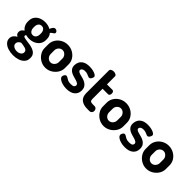

<svg xmlns="http://www.w3.org/2000/svg" viewBox="109 -1689 2913 2913"><g transform="rotate(45 1565.5 -233.0)"><path d="M237 221Q178 221 127.5 204.5Q77 188 46.5 156Q16 124 16 80Q16 42 37 15.5Q58 -11 89 -26Q70 -35 58.5 -50Q47 -65 47 -90Q47 -118 61.5 -135.5Q76 -153 98 -168Q68 -191 52 -223.5Q36 -256 36 -295V-316Q36 -365 60 -402Q84 -439 128.5 -460Q173 -481 231 -481Q264 -481 293 -473.5Q322 -466 345 -452Q362 -492 377 -506Q392 -520 406 -520Q430 -520 443.5 -506Q457 -492 457 -480Q457 -471 452.5 -464Q448 -457 440 -452Q431 -446 418 -437.5Q405 -429 394 -414Q412 -394 420.5 -369.5Q429 -345 429 -316V-295Q429 -247 404 -209.5Q379 -172 334 -150Q289 -128 231 -128Q195 -128 166 -137Q161 -133 157.5 -128Q154 -123 154 -117Q154 -100 176 -93Q198 -86 232 -82Q266 -78 304.5 -71.5Q343 -65 377 -51Q411 -37 433 -9.5Q455 18 455 64Q455 120 423.5 154.5Q392 189 342.5 205Q293 221 237 221ZM235 138Q274 138 301.5 119Q329 100 329 68Q329 47 317 34Q305 21 284.5 14.5Q264 8 240 4.5Q216 1 192 -2Q168 9 153 26Q138 43 138 67Q138 100 166.5 119Q195 138 235 138ZM233 -206Q266 -206 285 -231Q304 -256 304 -295V-316Q304 -353 285.5 -378Q267 -403 232 -403Q198 -403 179.5 -378Q161 -353 161 -316V-296Q161 -258 179.5 -232Q198 -206 233 -206Z M716 9Q658 9 609 -19.5Q560 -48 530 -95Q500 -142 500 -196V-278Q500 -332 529 -378.5Q558 -425 607.5 -453Q657 -481 716 -481Q775 -481 824.5 -453.5Q874 -426 903.5 -380Q933 -334 933 -278V-196Q933 -143 903 -96Q873 -49 823.5 -20Q774 9 716 9ZM716 -104Q740 -104 760 -117Q780 -130 792 -151.5Q804 -173 804 -196V-278Q804 -301 792 -321Q780 -341 760.5 -354.5Q741 -368 716 -368Q692 -368 672 -355Q652 -342 640.5 -321.5Q629 -301 629 -278V-196Q629 -173 640.5 -151.5Q652 -130 672 -117Q692 -104 716 -104Z M1170 9Q1120 9 1078.5 -3.5Q1037 -16 1013.5 -36Q990 -56 990 -77Q990 -87 995.5 -100.5Q1001 -114 1010.5 -124Q1020 -134 1033 -134Q1047 -134 1062.5 -122.5Q1078 -111 1101.5 -100Q1125 -89 1167 -89Q1212 -89 1226.5 -103Q1241 -117 1241 -132Q1241 -154 1223.5 -166Q1206 -178 1179 -186Q1152 -194 1121.5 -202.5Q1091 -211 1064 -225.5Q1037 -240 1020 -265.5Q1003 -291 1003 -332Q1003 -368 1020 -402Q1037 -436 1076 -458.5Q1115 -481 1182 -481Q1223 -481 1259.5 -472.5Q1296 -464 1319 -449Q1342 -434 1342 -416Q1342 -407 1336 -392.5Q1330 -378 1319.5 -366Q1309 -354 1294 -354Q1283 -354 1267.5 -361.5Q1252 -369 1232 -376Q1212 -383 1184 -383Q1159 -383 1144 -376Q1129 -369 1122 -359Q1115 -349 1115 -338Q1115 -320 1132 -310Q1149 -300 1176.5 -293Q1204 -286 1234.5 -277.5Q1265 -269 1292.5 -252.5Q1320 -236 1337 -209Q1354 -182 1354 -137Q1354 -71 1306.5 -31Q1259 9 1170 9Z M1615 0Q1525 0 1477.5 -39Q1430 -78 1430 -162V-647Q1430 -665 1451 -676Q1472 -687 1494 -687Q1518 -687 1538.5 -676Q1559 -665 1559 -647V-475H1677Q1693 -475 1701.5 -460.5Q1710 -446 1710 -428Q1710 -410 1701.5 -395.5Q1693 -381 1677 -381H1559V-162Q1559 -133 1571.5 -121Q1584 -109 1615 -109H1654Q1682 -109 1695.5 -92Q1709 -75 1709 -55Q1709 -34 1695.5 -17Q1682 0 1654 0Z M1968 9Q1910 9 1861 -19.5Q1812 -48 1782 -95Q1752 -142 1752 -196V-278Q1752 -332 1781 -378.5Q1810 -425 1859.5 -453Q1909 -481 1968 -481Q2027 -481 2076.5 -453.5Q2126 -426 2155.5 -380Q2185 -334 2185 -278V-196Q2185 -143 2155 -96Q2125 -49 2075.5 -20Q2026 9 1968 9ZM1968 -104Q1992 -104 2012 -117Q2032 -130 2044 -151.5Q2056 -173 2056 -196V-278Q2056 -301 2044 -321Q2032 -341 2012.5 -354.5Q1993 -368 1968 -368Q1944 -368 1924 -355Q1904 -342 1892.5 -321.5Q1881 -301 1881 -278V-196Q1881 -173 1892.5 -151.5Q1904 -130 1924 -117Q1944 -104 1968 -104Z M2422 9Q2372 9 2330.5 -3.5Q2289 -16 2265.5 -36Q2242 -56 2242 -77Q2242 -87 2247.5 -100.5Q2253 -114 2262.5 -124Q2272 -134 2285 -134Q2299 -134 2314.5 -122.5Q2330 -111 2353.5 -100Q2377 -89 2419 -89Q2464 -89 2478.5 -103Q2493 -117 2493 -132Q2493 -154 2475.5 -166Q2458 -178 2431 -186Q2404 -194 2373.5 -202.5Q2343 -211 2316 -225.5Q2289 -240 2272 -265.5Q2255 -291 2255 -332Q2255 -368 2272 -402Q2289 -436 2328 -458.5Q2367 -481 2434 -481Q2475 -481 2511.5 -472.5Q2548 -464 2571 -449Q2594 -434 2594 -416Q2594 -407 2588 -392.5Q2582 -378 2571.5 -366Q2561 -354 2546 -354Q2535 -354 2519.5 -361.5Q2504 -369 2484 -376Q2464 -383 2436 -383Q2411 -383 2396 -376Q2381 -369 2374 -359Q2367 -349 2367 -338Q2367 -320 2384 -310Q2401 -300 2428.5 -293Q2456 -286 2486.5 -277.5Q2517 -269 2544.5 -252.5Q2572 -236 2589 -209Q2606 -182 2606 -137Q2606 -71 2558.5 -31Q2511 9 2422 9Z M2882 9Q2824 9 2775 -19.5Q2726 -48 2696 -95Q2666 -142 2666 -196V-278Q2666 -332 2695 -378.5Q2724 -425 2773.5 -453Q2823 -481 2882 -481Q2941 -481 2990.5 -453.5Q3040 -426 3069.5 -380Q3099 -334 3099 -278V-196Q3099 -143 3069 -96Q3039 -49 2989.5 -20Q2940 9 2882 9ZM2882 -104Q2906 -104 2926 -117Q2946 -130 2958 -151.5Q2970 -173 2970 -196V-278Q2970 -301 2958 -321Q2946 -341 2926.5 -354.5Q2907 -368 2882 -368Q2858 -368 2838 -355Q2818 -342 2806.5 -321.5Q2795 -301 2795 -278V-196Q2795 -173 2806.5 -151.5Q2818 -130 2838 -117Q2858 -104 2882 -104Z"/></g></svg>

Font: Dosis ExtraLight
Style: Bold
Weight: 700
Version: Version 3.001; ttfautohint (v1.8.2)